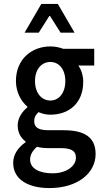

<svg xmlns="http://www.w3.org/2000/svg" viewBox="-20 -739 558 976"><path d="M133 72C133 49 145 27 168 7C185 12 204 14 228 14H288C338 14 366 25 366 63C366 105 318 142 247 142C177 142 133 116 133 72ZM47 89C47 175 126 217 231 217C375 217 466 141 466 44C466 -41 410 -77 304 -77H226C172 -77 154 -94 154 -122C154 -144 162 -156 176 -169C196 -160 217 -156 236 -156C330 -156 403 -214 403 -323C403 -357 392 -387 378 -406H459V-491H301C283 -498 260 -503 236 -503C143 -503 61 -440 61 -327C61 -269 89 -222 119 -197V-193C94 -173 70 -140 70 -102C70 -62 88 -36 110 -20V-16C70 12 47 48 47 89ZM236 -228C193 -228 158 -264 158 -327C158 -389 193 -424 236 -424C279 -424 312 -388 312 -327C312 -264 278 -228 236 -228ZM105 -573H177L231 -658H234L288 -573H359L274 -719H190Z"/></svg>

Font: Falling Sky
Style: Condensed
Weight: 400
Designer: Paul D. Hunt
Foundry: Adobe Systems Incorporated
Version: Version 1.02